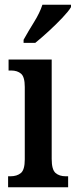

<svg xmlns="http://www.w3.org/2000/svg" viewBox="-20 -786 319 806"><path d="M14 0V-46H24Q51 -46 67.5 -59.5Q84 -73 84 -117V-421Q84 -463 68.5 -476.5Q53 -490 27 -490H16V-536H197V-119Q197 -74 213 -60Q229 -46 256 -46H266V0ZM79 -619Q99 -655 123 -693.5Q147 -732 158 -766H278V-756Q268 -739 242 -711.5Q216 -684 185 -655.5Q154 -627 128 -606H79Z"/></svg>

Font: Noto Serif ExtraCondensed SemiBold
Style: Regular
Weight: 600
Width: 2
Designer: Monotype Design Team
Foundry: Monotype Imaging Inc.
Version: Version 2.015; ttfautohint (v1.8.4.7-5d5b)